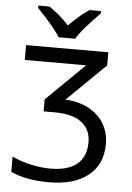

<svg xmlns="http://www.w3.org/2000/svg" viewBox="-62 -976 707 1032"><g transform="rotate(5 292.0 -460.5)"><path d="M291 -439.9Q358.9 -438 413.6 -410.2Q468.3 -382.3 498.5 -333.7Q528.8 -285.2 528.8 -221.2Q528.8 -111.8 453.1 -51Q377.4 9.8 241.2 9.8Q114.7 9.8 35.2 -28.8V-110.8Q84 -87.4 139.2 -75.7Q194.3 -64 242.2 -64Q339.4 -64 387.2 -105Q435.1 -146 435.1 -222.2Q435.1 -291.5 385.7 -329.3Q336.4 -367.2 242.2 -367.2H180.2V-432.1L386.2 -633.8H55.2V-713.9H499V-643.1ZM102.5 -931.2H162.6Q218.3 -895 269.5 -838.9Q331.1 -900.4 378.4 -931.2H440.4V-918Q340.3 -817.9 315.4 -771H225.6Q196.3 -820.8 102.5 -918Z"/></g></svg>

Font: NotoSans
Style: Regular
Weight: 400
Designer: Monotype Design team
Foundry: Monotype Imaging Inc.
Version: Version 1.04; ttfautohint (v1.4.1)